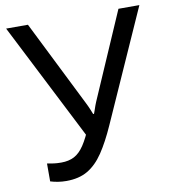

<svg xmlns="http://www.w3.org/2000/svg" viewBox="-81 -785 779 867"><g transform="rotate(-10 308.0 -351.5)"><path d="M154 11Q134 11 115.5 8Q97 5 81 0V-82Q97 -79 111.5 -77Q126 -75 146 -75Q180 -75 205 -88Q230 -101 251 -132.5Q272 -164 294 -218L295 -144L5 -714H105L301 -321Q305 -314 309 -304.5Q313 -295 317.5 -285Q322 -275 325 -266H329Q332 -273 335 -282.5Q338 -292 341.5 -301.5Q345 -311 348 -318L520 -714H616L388 -203Q356 -131 324 -83.5Q292 -36 252 -12.5Q212 11 154 11Z"/></g></svg>

Font: Noto Sans Ambassadori
Style: Regular
Weight: 400
Designer: Monotype Design Team
Foundry: Monotype Imaging Inc.
Version: Version 2.013